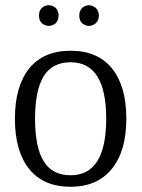

<svg xmlns="http://www.w3.org/2000/svg" viewBox="-20 -704 541 734"><path d="M140 -674Q153 -684 166 -684Q180 -684 193 -674Q204 -661 204 -644Q204 -628 193 -615Q180 -605 166 -605Q153 -605 140 -615Q129 -626 129 -644Q129 -663 140 -674ZM294 -674Q307 -684 320 -684Q333 -684 346 -674Q358 -662 358 -644Q358 -627 346 -615Q333 -605 320 -605Q307 -605 294 -615Q283 -626 283 -644Q283 -663 294 -674ZM250 -466Q180 -466 147 -412.5Q114 -359 114 -250Q114 -141 147 -87.5Q180 -34 250 -34Q386 -34 386 -250Q386 -466 250 -466ZM463 -250Q463 -127 407.5 -58.5Q352 10 250 10Q146 10 91.5 -58Q37 -126 37 -250Q37 -374 91.5 -442Q146 -510 250 -510Q354 -510 408.5 -442Q463 -374 463 -250Z"/></svg>

Font: Arsenal
Style: Regular
Weight: 400
Designer: Andrij Shevchenko
Foundry: Stairsfor.com
Version: Version 1.000